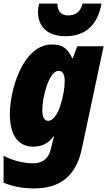

<svg xmlns="http://www.w3.org/2000/svg" viewBox="-28 -811 598 1071"><path d="M338 -609C450 -609 517 -673 538 -791H433C419 -739 388 -725 351 -725C312 -725 292 -751 292 -791H190C187 -777 184 -761 184 -746C184 -664 234 -609 338 -609ZM163 240C294 240 393 183 428 21L550 -553H403L378 -486H375C349 -541 321 -563 262 -563C101 -563 27 -313 27 -174C27 -48 81 7 156 7C209 7 241 -12 271 -50H274C268 -29 262 -9 259 6L254 26C243 69 213 100 158 100C100 100 36 82 -8 58V208C35 226 89 240 163 240ZM240 -137C219 -137 208 -158 208 -199C208 -269 245 -416 299 -416C322 -416 333 -394 333 -360C333 -286 298 -137 240 -137Z"/></svg>

Font: Noto Sans UI SemiCondensed Black
Style: Italic
Weight: 900
Width: 4
Italic angle: -372°
Designer: Monotype Design Team
Foundry: Monotype Imaging Inc.
Version: Version 1.901